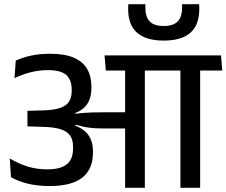

<svg xmlns="http://www.w3.org/2000/svg" viewBox="-20 -900 1085 920"><path d="M939 0V-587.5H844.5V0ZM1045 -562 1039 -634.5H737L744.5 -562ZM780 -562 774.5 -634.5H481L487 -562ZM579.5 0H674V-589H579.5ZM27 -140.5 32.5 -51Q68 -31 114 -19.8Q160 -8.5 217 -8.5Q323.5 -8.5 374.5 -49Q425.5 -89.5 425.5 -169.5V-176Q425.5 -213 411 -241Q396.5 -269 363.5 -287.5Q330.5 -306 275 -314.5L274 -347Q326 -349.5 357.8 -366.2Q389.5 -383 403.8 -411.5Q418 -440 418 -478V-484.5Q418 -534.5 397.5 -569.8Q377 -605 333.2 -623.8Q289.5 -642.5 220 -642.5Q170 -642.5 128.8 -633.5Q87.5 -624.5 55.5 -609.5L49.5 -525.5Q88 -544 128 -554Q168 -564 209.5 -564Q271.5 -564 297.5 -540.8Q323.5 -517.5 323.5 -470.5V-463Q323.5 -432 310.2 -412.2Q297 -392.5 267 -382.5Q237 -372.5 186 -371L111.5 -369V-294.5L191 -292Q240.5 -290.5 271.2 -280.5Q302 -270.5 316 -250.2Q330 -230 330 -198V-188Q330 -153.5 316.5 -131.5Q303 -109.5 275.8 -99Q248.5 -88.5 207.5 -88.5Q155.5 -88.5 111.8 -102.2Q68 -116 27 -140.5ZM269 -355V-306.5L339 -291L341.5 -302.5Q363 -296.5 381.8 -292.5Q400.5 -288.5 422.8 -286.5Q445 -284.5 476.5 -284.5H613.5V-362H474.5Q443 -362 421.5 -361.2Q400 -360.5 381.5 -359Q363 -357.5 341 -355L340 -363.5ZM934 -880H852.5Q852.5 -879 852.5 -872.2Q852.5 -865.5 852.5 -865Q852.5 -818 831 -796.8Q809.5 -775.5 764.5 -775.5Q719 -775.5 697.8 -796.8Q676.5 -818 676.5 -865Q676.5 -865.5 676.5 -872Q676.5 -878.5 676.5 -880H595Q594.5 -871.5 594.2 -866.8Q594 -862 594 -858Q594 -780 637.2 -742.8Q680.5 -705.5 764.5 -705.5Q849 -705.5 892 -742.8Q935 -780 935 -858Q935 -862 934.8 -866.8Q934.5 -871.5 934 -880Z"/></svg>

Font: Anek Devanagari Medium Medium
Style: Regular
Weight: 500
Version: Version 1.003